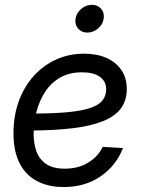

<svg xmlns="http://www.w3.org/2000/svg" viewBox="-20 -754 578 786"><path d="M240.2 11.7Q179.2 11.7 132.8 -12Q86.4 -35.6 60.8 -84.7Q35.2 -133.8 35.2 -208.5Q35.2 -280.3 57.1 -340.1Q79.1 -399.9 118.4 -443.4Q157.7 -486.8 210.2 -510.5Q262.7 -534.2 324.2 -534.2Q377 -534.2 416 -516.8Q455.1 -499.5 477.1 -467Q499 -434.6 499 -389.2Q499 -342.3 474.6 -309.8Q450.2 -277.3 400.6 -257.6Q351.1 -237.8 275.1 -228.8Q199.2 -219.7 96.2 -219.7L107.9 -289.1Q197.3 -289.1 256.6 -294.7Q315.9 -300.3 350.6 -312.3Q385.3 -324.2 399.9 -343.3Q414.6 -362.3 414.6 -388.7Q414.6 -420.9 388.9 -439.5Q363.3 -458 315.4 -458Q263.2 -458 225.6 -436Q188 -414.1 164.3 -377.4Q140.6 -340.8 129.2 -295.9Q117.7 -251 117.7 -204.6Q117.7 -168 128.9 -135.5Q140.1 -103 168 -83.3Q195.8 -63.5 245.1 -63.5Q300.8 -63.5 341.3 -88.4Q381.8 -113.3 400.4 -152.8L483.4 -147.9Q455.6 -76.2 392.1 -32.2Q328.6 11.7 240.2 11.7ZM337.4 -620.6Q313.5 -620.6 299.6 -637.2Q285.6 -653.8 289.1 -677.2Q293 -701.2 312.7 -717.8Q332.5 -734.4 356 -734.4Q379.9 -734.4 394 -717.8Q408.2 -701.2 404.3 -677.2Q400.9 -653.8 381.1 -637.2Q361.3 -620.6 337.4 -620.6Z"/></svg>

Font: Inter 28pt
Style: Italic
Weight: 400
Italic angle: -9.3988°
Designer: Rasmus Andersson
Foundry: rsms
Version: Version 4.001;git-66647c0bb